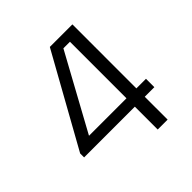

<svg xmlns="http://www.w3.org/2000/svg" viewBox="-168 -758 891 891"><g transform="rotate(-45 277.5 -312.5)"><path d="M370 -150H37V-176L287 -625H435V-205H498V-150H435V0H370ZM124 -205H370V-576H327Z"/></g></svg>

Font: Changa ExtraLight ExtraLight
Style: Regular
Weight: 250
Version: Version 3.002; ttfautohint (v1.8.2)